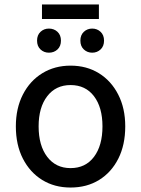

<svg xmlns="http://www.w3.org/2000/svg" viewBox="-20 -827 632 860"><path d="M296 13Q224 13 169 -21Q114 -55 82.5 -116.5Q51 -178 51 -261Q51 -342 82.5 -403.5Q114 -465 169.5 -499Q225 -533 296 -533Q368 -533 423 -499Q478 -465 509.5 -403.5Q541 -342 541 -261Q541 -178 510 -116.5Q479 -55 424 -21Q369 13 296 13ZM296 -74Q363 -74 401 -124.5Q439 -175 439 -261Q439 -346 401 -396Q363 -446 296 -446Q230 -446 191.5 -396Q153 -346 153 -261Q153 -175 191.5 -124.5Q230 -74 296 -74ZM168 -742V-807H423V-742ZM199 -591Q177 -591 161.5 -605.5Q146 -620 146 -645Q146 -670 161.5 -684.5Q177 -699 199 -699Q222 -699 237.5 -684.5Q253 -670 253 -645Q253 -620 237.5 -605.5Q222 -591 199 -591ZM393 -591Q371 -591 355.5 -605.5Q340 -620 340 -645Q340 -670 355.5 -684.5Q371 -699 393 -699Q415 -699 430.5 -684.5Q446 -670 446 -645Q446 -620 430.5 -605.5Q415 -591 393 -591Z"/></svg>

Font: Ubuntu Sans Medium
Style: Regular
Weight: 500
Designer: Dalton Maag Ltd
Foundry: Dalton Maag Ltd
Version: Version 1.006; ttfautohint (v1.8.4.7-5d5b)